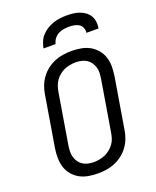

<svg xmlns="http://www.w3.org/2000/svg" viewBox="-172 -1054 944 1161"><g transform="rotate(-20 300.0 -473.5)"><path d="M254 8Q222 8 192 2.5Q162 -3 137 -17Q112 -31 93 -53.5Q74 -76 65.5 -104Q57 -132 56.5 -162.5Q56 -193 61 -225L115 -550Q119 -577 129 -603.5Q139 -630 156 -653.5Q173 -677 196.5 -695Q220 -713 246.5 -724Q273 -735 300.5 -739Q328 -743 355 -743Q387 -743 417 -737.5Q447 -732 472 -718Q497 -704 516 -681.5Q535 -659 544 -631Q553 -603 553 -572.5Q553 -542 548 -510L494 -185Q490 -158 480 -131.5Q470 -105 453 -81.5Q436 -58 412.5 -40Q389 -22 362.5 -11Q336 0 308.5 4Q281 8 254 8ZM254 -65Q272 -65 291 -68.5Q310 -72 327 -79.5Q344 -87 359.5 -99.5Q375 -112 386.5 -128Q398 -144 403.5 -161.5Q409 -179 412 -197L466 -522Q469 -542 470 -560.5Q471 -579 465.5 -596.5Q460 -614 450 -628.5Q440 -643 425 -652.5Q410 -662 392 -666Q374 -670 355 -670Q337 -670 318 -666.5Q299 -663 282 -655.5Q265 -648 249.5 -635.5Q234 -623 223 -607Q212 -591 206 -573.5Q200 -556 197 -538L143 -213Q140 -193 139.5 -174.5Q139 -156 144 -138.5Q149 -121 159 -106.5Q169 -92 184 -82.5Q199 -73 217 -69Q235 -65 254 -65ZM202 -815Q206 -836 214.5 -857Q223 -878 239 -895Q255 -912 275 -924Q295 -936 316 -943Q337 -950 359 -952.5Q381 -955 402 -955Q423 -955 444 -952.5Q465 -950 484 -943Q503 -936 519 -924Q535 -912 545 -895Q555 -878 557.5 -857Q560 -836 556 -815H478Q481 -832 474.5 -847.5Q468 -863 455 -871.5Q442 -880 425 -883Q408 -886 391 -886Q374 -886 356 -883Q338 -880 322 -871.5Q306 -863 294.5 -847.5Q283 -832 280 -815Z"/></g></svg>

Font: Iosevka Aile
Style: Italic
Weight: 400
Italic angle: -9°
Designer: Belleve Invis
Foundry: Belleve Invis
Version: Version 28.0.1; ttfautohint (v1.8.4)